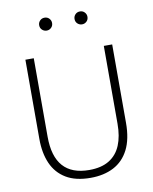

<svg xmlns="http://www.w3.org/2000/svg" viewBox="-98 -981 846 1061"><g transform="rotate(-10 325.0 -450.0)"><path d="M324 8.5Q240 8.5 186.5 -23.8Q133 -56 107.2 -114.5Q81.5 -173 81.5 -252V-697H128.5V-256.5Q128.5 -35.5 324 -35.5Q392.5 -35.5 436.2 -62.5Q480 -89.5 500.8 -139.8Q521.5 -190 521.5 -260V-697H568.5V-257Q568.5 -166 538.5 -107.2Q508.5 -48.5 453.5 -20Q398.5 8.5 324 8.5ZM226 -835Q211.5 -835 200.5 -845Q189.5 -855 189.5 -871.5Q189.5 -886 199.8 -896.8Q210 -907.5 226 -907.5Q241.5 -907.5 251.8 -896.8Q262 -886 262 -871.5Q262 -855.5 251.2 -845.2Q240.5 -835 226 -835ZM424.5 -835Q410 -835 399 -845Q388 -855 388 -871.5Q388 -886 398.2 -896.8Q408.5 -907.5 424.5 -907.5Q440 -907.5 450.2 -896.8Q460.5 -886 460.5 -871.5Q460.5 -855.5 449.8 -845.2Q439 -835 424.5 -835Z"/></g></svg>

Font: Acari Sans Neue Light
Style: Regular
Weight: 300
Designer: Alfredo Marco Pradil (font), Cristiano Sobral (main changes)
Foundry: Hanken Design Co. (font), Cristiano Sobral (main changes)
Version: Version 2.459;March 19, 2022;FontCreator 14.0.0.2808 64-bit;